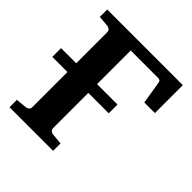

<svg xmlns="http://www.w3.org/2000/svg" viewBox="-182 -801 932 932"><g transform="rotate(45 283.5 -335.5)"><path d="M544.9 -479H472.2L454.1 -590.8Q452.6 -603 448.2 -606.9Q443.8 -610.8 435.1 -610.8H247.1V-379.9H387.2V-319.8H247.1V-78.1Q247.1 -68.4 253.9 -62.7Q260.7 -57.1 269 -56.2L325.2 -50.8V0H25.9V-50.8L82 -56.2Q91.3 -57.1 97.7 -62.7Q104 -68.4 104 -78.1V-319.8H0V-379.9H104V-592.8Q104 -602.5 97.7 -608.4Q91.3 -614.3 82 -615.2L25.9 -620.1V-670.9H544.9Z"/></g></svg>

Font: Charis
Style: Bold
Weight: 700
Designer: Walt Agee, Miriam Martin, Annie Olsen, Victor Gaultney, Lorna Priest, Alan Ward, Bob Hallissy, Martin Hosken, Sharon Cor
Foundry: SIL Global
Version: Version 7.000